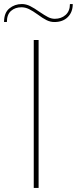

<svg xmlns="http://www.w3.org/2000/svg" viewBox="-79 -930 380 950"><path d="M88 -732H112V0H88ZM29 -910Q50 -910 70 -900Q90 -890 117 -871Q142 -854 158.5 -845.5Q175 -837 192 -837Q224 -837 245.5 -856Q267 -875 267 -910H281Q281 -870 256.5 -845.5Q232 -821 190 -821Q170 -821 151 -830.5Q132 -840 108 -858Q83 -876 64.5 -885Q46 -894 27 -894Q-4 -894 -24.5 -876Q-45 -858 -45 -821H-59Q-59 -867 -32.5 -888.5Q-6 -910 29 -910Z"/></svg>

Font: Exo Thin
Style: Regular
Weight: 250
Designer: Natanael Gama
Foundry: Natanael Gama
Version: Version 1.500; ttfautohint (v1.6)